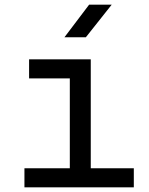

<svg xmlns="http://www.w3.org/2000/svg" viewBox="-20 -805 640 825"><path d="M85 0V-82H280V-468H105V-550H370V-82H555V0ZM257 -645 363 -785H460L349 -645Z"/></svg>

Font: NKDuy Mono
Style: Regular
Weight: 400
Monospace: yes
Designer: NKDuy
Foundry: NKDuy
Version: Version 2.251; ttfautohint (v1.8.4.7-5d5b)